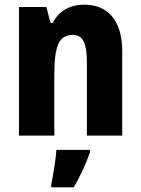

<svg xmlns="http://www.w3.org/2000/svg" viewBox="-20 -579 601 820"><path d="M341 -559C281 -559 232 -534 205 -481H196L178 -549H61V0H212V-256C212 -380 230 -430 291 -430C336 -430 351 -391 351 -315V0H502V-360C502 -492 440 -559 341 -559ZM364 72V61H221C218 102 207 171 199 208V221H295C323 172 347 122 364 72Z"/></svg>

Font: Noto Sans Gujarati Condensed ExtraBold
Style: Regular
Weight: 800
Width: 3
Designer: Jelle Bosma - Monotype Design Team, Universal Thirst
Foundry: Monotype Imaging Inc.
Version: Version 2.106